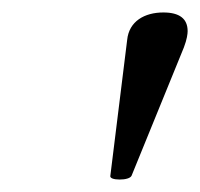

<svg xmlns="http://www.w3.org/2000/svg" viewBox="-20 -743 321 308"><path d="M172 -455C181 -455 189 -457 191 -461L275 -667C280 -680 281 -689 281 -693C281 -713 268 -723 242 -723C212 -723 187 -709 184 -679L157 -461C156 -457 163 -455 172 -455Z"/></svg>

Font: Junicode Two Beta SemiCondensed Medium
Style: Italic
Weight: 500
Width: 4
Italic angle: -10°
Version: Version 1.063